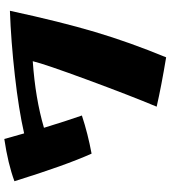

<svg xmlns="http://www.w3.org/2000/svg" viewBox="30 -807 791 891"><g transform="rotate(90 425.5 -361.5)"><path d="M30 -12Q81 -248 128.5 -407.5Q176 -567 246 -737Q379 -715 475 -693Q425 -574 351 -373.5Q277 -173 264 -118Q437 -130 573 -170Q542 -272 516 -346Q601 -374 693 -391Q748 -268 821 -33Q740 -3 625 14L599 -78Q490 -53 330.5 -35Q171 -17 30 -12Z"/></g></svg>

Font: Otomanopee
Style: Regular
Weight: 400
Designer: Das Ende der Wildnis
Foundry: Gutenberg Labo
Version: Version 3.000